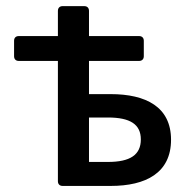

<svg xmlns="http://www.w3.org/2000/svg" viewBox="-20 -613 624 633"><path d="M170.9 -412.1V-15.6C170.9 -5.9 176.8 0 186.5 0H344.7C460.9 0 543.9 -43 543.9 -152.3C543.9 -260.7 460.9 -302.7 344.7 -302.7H273.4V-412.1H438.5C448.2 -412.1 454.1 -418 454.1 -427.7V-478.5C454.1 -488.3 448.2 -494.1 438.5 -494.1H273.4V-577.1C273.4 -586.9 267.6 -592.8 257.8 -592.8H186.5C176.8 -592.8 170.9 -586.9 170.9 -577.1V-494.1H42C32.2 -494.1 26.4 -488.3 26.4 -478.5V-427.7C26.4 -418 32.2 -412.1 42 -412.1ZM335.9 -79.1H273.4V-225.6H335.9C409.2 -225.6 444.3 -203.1 444.3 -153.3C444.3 -102.5 409.2 -79.1 335.9 -79.1Z"/></svg>

Font: Ed Sans Neue Medium
Style: Regular
Weight: 500
Designer: Stephen Hutchings
Version: Version 1.004;PS 001.004;hotconv 1.0.88;makeotf.lib2.5.64775